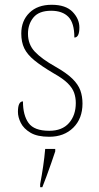

<svg xmlns="http://www.w3.org/2000/svg" viewBox="-20 -562 412 803"><path d="M186 10Q136 10 107.5 -7Q79 -24 67 -48Q55 -72 55 -94Q55 -138 76 -138Q76 -80 99.5 -47.5Q123 -15 186 -15Q240 -15 268.5 -47.5Q297 -80 297 -131Q297 -154 290 -174Q283 -194 263.5 -213.5Q244 -233 205 -255Q154 -285 124 -309.5Q94 -334 81.5 -360Q69 -386 69 -422Q69 -475 103 -508.5Q137 -542 196 -542Q255 -542 283.5 -512.5Q312 -483 312 -447Q312 -405 291 -405Q291 -466 266 -491.5Q241 -517 194 -517Q143 -517 120 -489Q97 -461 97 -421Q97 -376 126 -345.5Q155 -315 212 -283Q258 -257 282.5 -233Q307 -209 316 -184Q325 -159 325 -129Q325 -66 286.5 -28Q248 10 186 10ZM148 208Q155 171 160.5 133.5Q166 96 169 61H211V71Q204 92 194.5 119.5Q185 147 175 174Q165 201 157 221H148Z"/></svg>

Font: Noto Serif Tamil SemiCondensed Thin
Style: Italic
Weight: 100
Width: 4
Italic angle: -12°
Designer: Indian Type Foundry, Tom Grace, and the Monotype Design Team
Foundry: Monotype Imaging Inc.
Version: Version 2.003; ttfautohint (v1.8.4.7-5d5b)